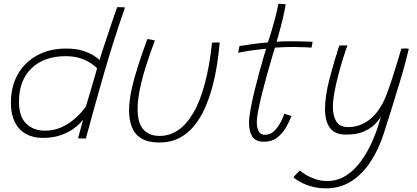

<svg xmlns="http://www.w3.org/2000/svg" viewBox="-20 -738 2218 1022"><path d="M395.5 -1.5Q398.5 -12 404 -33Q409.5 -54 415 -74.2Q420.5 -94.5 422.5 -101.5Q420.5 -98 406.5 -82.8Q392.5 -67.5 366.2 -49.2Q340 -31 300.2 -17.5Q260.5 -4 207 -4Q155 -4 117 -25.8Q79 -47.5 58.5 -89Q38 -130.5 38 -190.5Q38 -278.5 75.2 -343.2Q112.5 -408 178.8 -443.8Q245 -479.5 331 -479.5Q384 -479.5 420.5 -468Q457 -456.5 479 -442Q501 -427.5 510 -419Q514.5 -435 524 -464Q533.5 -493 545.2 -528Q557 -563 568.5 -597.5Q580 -632 589.5 -659.5Q599 -687 604 -700Q615 -700 627 -699.5Q639 -699 645.5 -698.5Q583.5 -521 533.2 -346Q483 -171 437 -0.5Q430.5 -0.5 421.5 -0.8Q412.5 -1 405 -1.2Q397.5 -1.5 395.5 -1.5ZM219.5 -42.5Q266 -42.5 303.8 -59.2Q341.5 -76 369.8 -99.2Q398 -122.5 415 -143Q432 -163.5 437 -170.5Q441 -184 449.5 -212.2Q458 -240.5 467.5 -273Q477 -305.5 485.2 -333.5Q493.5 -361.5 497 -374.5Q487.5 -385 465.5 -400.2Q443.5 -415.5 409.5 -427.2Q375.5 -439 329.5 -439Q215 -439 148 -374.8Q81 -310.5 81 -196.5Q81 -118 119.2 -80.2Q157.5 -42.5 219.5 -42.5Z M1108.5 -510.5Q1111 -511 1116.5 -511.5Q1122 -512 1128 -512Q1133.5 -512 1140.5 -512Q1147.5 -512 1149.5 -511.5Q1144.5 -454.5 1135.2 -394.5Q1126 -334.5 1110.5 -276.5Q1094.5 -216.5 1070.8 -162.8Q1047 -109 1013.2 -67.8Q979.5 -26.5 933.8 -3Q888 20.5 828 20.5Q768 20.5 732.8 -1Q697.5 -22.5 682.2 -60.8Q667 -99 667 -148.5Q667 -201.5 681 -264Q695 -326.5 717.2 -394.2Q739.5 -462 764 -530Q768.5 -529.5 774 -528.8Q779.5 -528 784.5 -527Q790 -526 794.8 -524.8Q799.5 -523.5 804.5 -522Q781 -461 760 -395.8Q739 -330.5 725.8 -269.2Q712.5 -208 712.5 -157.5Q712.5 -83 743.2 -48.8Q774 -14.5 830 -14.5Q881 -14.5 925.8 -43.5Q970.5 -72.5 1007.2 -133.8Q1044 -195 1070 -292Q1082.5 -338 1092.2 -392.5Q1102 -447 1108.5 -510.5Z M1531.5 -120.5Q1520.5 -91 1502 -59.2Q1483.5 -27.5 1455.2 -5.5Q1427 16.5 1385.5 16.5Q1341 16.5 1323.2 -10.8Q1305.5 -38 1305.5 -83.5Q1305.5 -111.5 1313.8 -156.5Q1322 -201.5 1334.2 -252.2Q1346.5 -303 1359.5 -350.5Q1372.5 -398 1382.8 -432.8Q1393 -467.5 1396.5 -478.5Q1336 -473 1296.5 -466.2Q1257 -459.5 1248.5 -457Q1248.5 -460.5 1249.5 -467.2Q1250.5 -474 1252.2 -481.2Q1254 -488.5 1255 -493Q1283 -497.5 1326 -503.5Q1369 -509.5 1405.5 -512Q1415.5 -540 1425 -571.8Q1434.5 -603.5 1442.5 -634Q1449 -658 1454 -679.8Q1459 -701.5 1462 -718L1500.5 -715.5Q1500.5 -711 1496.2 -689.2Q1492 -667.5 1484.8 -636.5Q1477.5 -605.5 1468.5 -573Q1464.5 -558 1460.2 -543.5Q1456 -529 1452 -516Q1466 -517 1488 -517.8Q1510 -518.5 1524 -518.5Q1550 -518.5 1576.2 -517.8Q1602.5 -517 1621.5 -516.5Q1640.5 -516 1644 -515.5Q1644 -512 1641.5 -500.2Q1639 -488.5 1638 -484.5Q1633 -485 1602.8 -486.5Q1572.5 -488 1541.5 -488Q1519 -488 1492.2 -487Q1465.5 -486 1443.5 -484.5Q1438.5 -468.5 1427.2 -431Q1416 -393.5 1402.5 -344.8Q1389 -296 1376.2 -245.8Q1363.5 -195.5 1355.2 -153.2Q1347 -111 1347 -87.5Q1347 -57 1357 -38.8Q1367 -20.5 1391.5 -20.5Q1419 -20.5 1439.5 -40.8Q1460 -61 1473.8 -87.5Q1487.5 -114 1493.5 -132.5Q1495.5 -132 1500.8 -130.2Q1506 -128.5 1512.5 -126.5Q1519 -124.5 1524.2 -122.8Q1529.5 -121 1531.5 -120.5Z M1715.5 264.5Q1673.5 264.5 1638.5 254.5Q1603.5 244.5 1578.8 230.8Q1554 217 1542 206Q1543.5 203.5 1547.5 199Q1551.5 194.5 1556.8 189Q1562 183.5 1567.2 178Q1572.5 172.5 1576.5 169Q1584 177 1605.2 190.5Q1626.5 204 1657 214.8Q1687.5 225.5 1722 225.5Q1775.5 225.5 1820 197.8Q1864.5 170 1900 122Q1935.5 74 1962.5 12.5Q1989.5 -49 2007.5 -117Q1997 -98.5 1974.8 -76Q1952.5 -53.5 1915.2 -37.5Q1878 -21.5 1822.5 -21.5Q1761.5 -21.5 1735.8 -57.8Q1710 -94 1710 -157Q1710 -226 1733.2 -315.2Q1756.5 -404.5 1785.5 -495Q1790 -496 1798 -496.2Q1806 -496.5 1813.5 -496.5Q1819 -496.5 1823 -496.5Q1827 -496.5 1829 -495.5Q1816.5 -460.5 1803 -417Q1789.5 -373.5 1778 -328.2Q1766.5 -283 1759.2 -241.5Q1752 -200 1752 -168.5Q1752 -122 1770 -91.8Q1788 -61.5 1835 -61.5Q1875.5 -61.5 1913.2 -79.8Q1951 -98 1983.2 -136.8Q2015.5 -175.5 2038.5 -237Q2049.5 -265.5 2062.5 -305Q2075.5 -344.5 2087.2 -382.8Q2099 -421 2107 -448Q2115 -475 2116 -478.5Q2120 -479.5 2125.5 -479.8Q2131 -480 2136.5 -480Q2151.5 -480 2156 -478Q2150 -451 2138.5 -407.5Q2125 -357.5 2105.8 -293.8Q2086.5 -230 2065 -161.2Q2043.5 -92.5 2023 -28Q1996.5 55 1953.5 121.2Q1910.5 187.5 1851.2 226Q1792 264.5 1715.5 264.5Z"/></svg>

Font: Grandstander Thin Thin
Style: Italic
Weight: 250
Italic angle: -15°
Version: Version 1.200